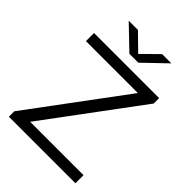

<svg xmlns="http://www.w3.org/2000/svg" viewBox="-267 -1068 1190 1190"><g transform="rotate(45 328.5 -473.0)"><path d="M37 0V-47.5L498.5 -669H43.5V-740H614V-692.5L152.5 -71H620.5V0ZM289.5 -804 141.5 -946H222.5L328.5 -842L434.5 -946H515.5L367.5 -804Z"/></g></svg>

Font: Encode Sans Expanded Expanded
Style: Regular
Weight: 400
Width: 7
Designer: Multiple Designers
Foundry: Impallari Type
Version: Version 3.000; ttfautohint (v1.8.3) -l 8 -r 50 -G 200 -x 14 